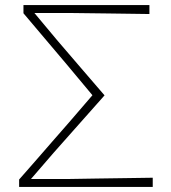

<svg xmlns="http://www.w3.org/2000/svg" viewBox="-20 -733 672 753"><path d="M55 0V-29Q82 -59.5 115.8 -98.2Q149.5 -137 184.5 -177.2Q219.5 -217.5 249.5 -251.5L342.5 -359.5L242 -480Q199.5 -530.5 157.2 -580.2Q115 -630 72 -681V-713H566V-678Q483 -679 405.5 -680.2Q328 -681.5 259 -682H115L203.5 -576Q249.5 -522.5 297.2 -466.8Q345 -411 390 -359Q341.5 -304.5 290.2 -246.5Q239 -188.5 190 -133.5L101.5 -31H249Q298.5 -32 358.8 -32.8Q419 -33.5 477.2 -34.5Q535.5 -35.5 579 -36V0Z"/></svg>

Font: Commissioner Loud Thin
Style: Regular
Weight: 100
Designer: Kostas Bartsokas
Foundry: Kostas Bartsokas
Version: Version 1.000; ttfautohint (v1.8.3)